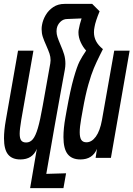

<svg xmlns="http://www.w3.org/2000/svg" viewBox="-32 -810 684 985"><path d="M-11.5 -100.5Q-11.5 -140.5 -2 -194L60.5 -550H139.5L77 -194.5Q69 -146.5 69 -124Q69 -100 76.8 -89.5Q84.5 -79 102.5 -79Q122.5 -79 136.5 -95.8Q150.5 -112.5 162.2 -152.5Q174 -192.5 187 -266.5L226 -485Q227.5 -493.5 227.5 -501Q227.5 -518.5 222 -534.8Q216.5 -551 205.5 -576Q193.5 -602.5 187.5 -621Q181.5 -639.5 181.5 -660.5Q181.5 -672 183.5 -682Q188 -708 202.5 -732.8Q217 -757.5 241.5 -773.8Q266 -790 299 -790H441L479 -752Q457.5 -699.5 453 -672Q450 -658 450 -644.5Q450 -620 460.8 -599Q471.5 -578 496 -558Q491.5 -548.5 481 -528Q463 -492 449.8 -460.8Q436.5 -429.5 421.2 -376Q406 -322.5 392.5 -245.5L384.5 -201Q377 -158.5 377 -131.5Q377 -104.5 385.2 -92.2Q393.5 -80 411.5 -80Q438.5 -80 459.8 -109.2Q481 -138.5 491 -194L554 -550H633L537 0H458.5L465.5 -46.5Q443 8 380.5 8Q336.5 8 315 -19.5Q293.5 -47 293.5 -107Q293.5 -151.5 303.5 -207L310 -243.5Q329 -349.5 346 -409.2Q363 -469 376 -494.5Q389 -520 410 -550.5Q393.5 -568 382 -593.2Q370.5 -618.5 370.5 -643.5Q370.5 -651.5 372 -659Q376 -683 386.5 -715.5L313 -712.5Q292.5 -712.5 277.5 -697.8Q262.5 -683 259 -662.5Q258 -653.5 258 -649.5Q258 -635 262.8 -620.2Q267.5 -605.5 277.5 -582Q290 -553.5 296.8 -531.2Q303.5 -509 303.5 -483Q303.5 -468.5 300.5 -452Q290 -391 278.5 -332L247.5 -159L205.5 82L307 79L293.5 155H122.5L157 -46.5Q135 8 72.5 8Q30 8 9.2 -17.8Q-11.5 -43.5 -11.5 -100.5Z"/></svg>

Font: JuliaMono
Style: Italic
Weight: 400
Italic angle: -9°
Monospace: yes
Designer: cormullion
Foundry: corm
Version: Version 0.057; ttfautohint (v1.8.4)